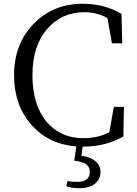

<svg xmlns="http://www.w3.org/2000/svg" viewBox="-20 -766 730 1024"><path d="M401 238Q363 238 334 227L340 200Q365 204 393 204Q459 204 459 150Q459 124 439.5 110Q420 96 376 91L387 15Q238 3 146.5 -101.5Q55 -206 55 -365Q55 -531 159 -638.5Q263 -746 421 -746Q537 -746 628 -692L632 -535H577L553 -670Q495 -701 432 -701Q309 -701 233 -613Q153 -522 153 -365Q153 -206 229 -116Q303 -29 425 -29Q500 -29 563 -60L587 -196H641L638 -38Q544 16 421 16L414 65Q459 70 487 92Q516 115 516 152Q516 190 487 213Q456 238 401 238Z"/></svg>

Font: GenRyuMin TW R
Style: Regular
Weight: 400
Version: Version 1.501;PS 1;hotconv 16.6.51;makeotf.lib2.5.65220